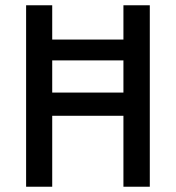

<svg xmlns="http://www.w3.org/2000/svg" viewBox="-20 -708 666 728"><path d="M79 0V-688H178V-558H448V-688H548V0H448V-269H178V0ZM178 -357H448V-479H178Z"/></svg>

Font: Saira SemiCondensed Medium
Style: Regular
Weight: 500
Width: 4
Designer: Hector Gatti with collaboration of the Omnibus-Type team
Foundry: Omnibus-Type
Version: Version 1.101